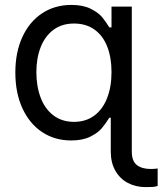

<svg xmlns="http://www.w3.org/2000/svg" viewBox="-20 -557 657 776"><path d="M427.7 55.7V-81.1H421.9Q405.3 -55.2 390.4 -37.6Q375.5 -20 344.7 -4.6Q314 10.7 267.6 10.7Q201.7 10.7 150.6 -22.9Q99.6 -56.6 70.8 -118.9Q42 -181.2 42 -263.7Q42 -346.2 70.8 -408.2Q99.6 -470.2 150.9 -503.7Q202.1 -537.1 268.6 -537.1Q315.4 -537.1 346.2 -521.7Q377 -506.3 391.6 -489Q406.2 -471.7 421.9 -446.3H430.7V-530.3H512.7V55.7Q512.7 94.2 533.2 110.1Q553.7 126 589.8 126Q601.6 126 617.2 124V194.3Q608.9 197.8 597.7 198.5Q586.4 199.2 568.4 199.2Q528.8 199.2 496.8 182.4Q464.8 165.5 446.3 133.1Q427.7 100.6 427.7 55.7ZM430.7 -265.6Q430.7 -324.7 413.3 -368.9Q396 -413.1 361.8 -437.5Q327.6 -461.9 279.3 -461.9Q230 -461.9 195.8 -436.3Q161.6 -410.6 144.3 -366.2Q127 -321.8 127 -265.6Q127 -208 144.3 -162.4Q161.6 -116.7 196 -90.6Q230.5 -64.5 279.3 -64.5Q326.7 -64.5 360.8 -89.6Q395 -114.7 412.8 -160.4Q430.7 -206.1 430.7 -265.6Z"/></svg>

Font: Pretendard GOV
Style: Regular
Weight: 400
Designer: Base glyphs from Inter by Rasmus Andersson; Hangeul glyphs from Noto Sans CJK(Source Han Sans) by Jang Soo-young and Kan
Foundry: Kil Hyung-jin
Version: Version 1.309